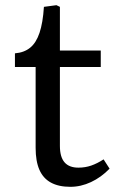

<svg xmlns="http://www.w3.org/2000/svg" viewBox="-20 -700 444 734"><path d="M249 14.2Q204.1 14.2 174.6 -2Q145 -18.1 130.6 -51Q116.2 -84 116.2 -134.8V-443.8H37.1V-496.1Q72.3 -499 95.2 -517.6Q118.2 -536.1 131.1 -574.5Q144 -612.8 147.9 -673.8L195.8 -680.2L209 -673.8V-506.8H365.2V-443.8H209V-142.1Q209 -100.1 226.6 -79.6Q244.1 -59.1 279.8 -59.1Q305.7 -59.1 328.9 -67.1Q352.1 -75.2 376 -90.8L398.9 -55.2Q366.7 -22 327.9 -3.9Q289.1 14.2 249 14.2Z"/></svg>

Font: Literata
Style: Regular
Weight: 400
Designer: Latin by Veronika Burian and Jose Scaglione. Greek by Irene Vlachou. Cyrillic by Vera Evstafieva.
Foundry: TypeTogether
Version: Version 3.002